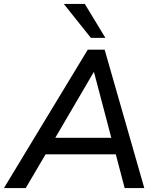

<svg xmlns="http://www.w3.org/2000/svg" viewBox="-48 -958 804 978"><path d="M-28 0 399 -705H485L687 0H587L536 -194L571 -172H151L196 -192L83 0ZM429 -590 223 -238 200 -256H549L524 -237L431 -590ZM415 -765 277 -938H384L489 -765Z"/></svg>

Font: Nunito Sans 12pt ExtraLight 12pt SemiBold
Style: Italic
Weight: 600
Italic angle: -9°
Version: Version 3.101;gftools[0.9.27]